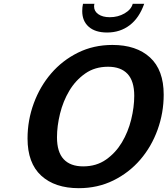

<svg xmlns="http://www.w3.org/2000/svg" viewBox="-20 -970 876 1004"><path d="M124 -246Q124 -341 156.5 -429.5Q189 -518 247.5 -586Q306 -654 387.5 -694.5Q469 -735 568 -735Q693 -735 764.5 -669.5Q836 -604 836 -475Q836 -380 804 -291.5Q772 -203 713.5 -135Q655 -67 573 -26.5Q491 14 392 14Q267 14 195.5 -51.5Q124 -117 124 -246ZM415 -100Q484 -100 534.5 -135.5Q585 -171 617.5 -225.5Q650 -280 666 -345Q682 -410 682 -469Q682 -546 647 -583.5Q612 -621 545 -621Q476 -621 425.5 -585.5Q375 -550 342.5 -495.5Q310 -441 294 -376Q278 -311 278 -252Q278 -175 313 -137.5Q348 -100 415 -100ZM474 -950Q472 -946 472 -936Q472 -911 494.5 -895.5Q517 -880 554 -880Q597 -880 631.5 -900Q666 -920 674 -950H734Q708 -876 658 -838Q608 -800 540 -800Q478 -800 444 -830Q410 -860 410 -912Q410 -923 411 -932Q412 -941 414 -950Z"/></svg>

Font: Perun
Style: Bold Italic
Weight: 700
Italic angle: -12°
Foundry: Copyright (c) Stefan Peev, Context Ltd, 2016
Version: Version 1.027